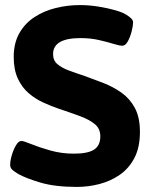

<svg xmlns="http://www.w3.org/2000/svg" viewBox="-20 -728 590 756"><path d="M283 8Q197 8 139.5 -9Q82 -26 52 -43Q38 -51 29 -59Q20 -67 20 -79Q20 -95 26.5 -117Q33 -139 43 -156Q53 -173 64 -173Q73 -173 103.5 -160.5Q134 -148 178 -135.5Q222 -123 271 -123Q326 -123 350.5 -139Q375 -155 375 -191Q375 -222 352.5 -240Q330 -258 293 -271.5Q256 -285 211 -300Q182 -310 151 -324Q120 -338 93.5 -360.5Q67 -383 50.5 -418Q34 -453 34 -504Q34 -558 56 -597Q78 -636 115.5 -660.5Q153 -685 199.5 -696.5Q246 -708 294 -708Q331 -708 368 -702Q405 -696 434.5 -687.5Q464 -679 479 -669Q490 -662 497 -655Q504 -648 504 -640Q504 -627 498.5 -605Q493 -583 483.5 -565.5Q474 -548 462 -548Q450 -548 426 -555.5Q402 -563 369 -570.5Q336 -578 297 -578Q189 -578 189 -515Q189 -490 206 -475.5Q223 -461 251 -450.5Q279 -440 313 -429Q349 -416 387.5 -401Q426 -386 458.5 -363Q491 -340 511 -303Q531 -266 531 -209Q531 -148 509.5 -106.5Q488 -65 452 -40Q416 -15 372 -3.5Q328 8 283 8Z"/></svg>

Font: Asap Semi Expanded
Style: Bold
Weight: 700
Width: 6
Designer: Pablo Cosgaya
Foundry: Omnibus-Type
Version: Version 3.001; ttfautohint (v1.8.4.7-5d5b)